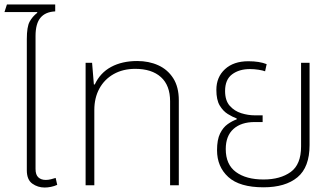

<svg xmlns="http://www.w3.org/2000/svg" viewBox="-24 -829 1495 859"><path d="M176 10Q145 10 120.5 -7.5Q96 -25 96 -67V-654Q96 -709 108.5 -732Q121 -755 143 -772L142 -775H-4L7 -809H223V-778Q179 -776 157 -749.5Q135 -723 135 -668V-73Q135 -47 147.5 -35.5Q160 -24 181 -24Q192 -24 204 -27Q216 -30 225 -33L232 -2Q219 4 204 7Q189 10 176 10Z M359 0V-548H388L396 -451H400Q424 -503 473 -529.5Q522 -556 590 -556Q642 -556 684 -537Q726 -518 751 -479Q776 -440 776 -380V0H737V-376Q737 -447 696 -484Q655 -521 581 -521Q526 -521 484.5 -497.5Q443 -474 420.5 -432.5Q398 -391 398 -337V0Z M1155 9Q1048 9 997.5 -37Q947 -83 947 -157Q947 -204 960.5 -231.5Q974 -259 994.5 -273.5Q1015 -288 1035 -295V-299Q1016 -306 995 -319Q974 -332 959 -357Q944 -382 944 -427Q944 -484 982.5 -519.5Q1021 -555 1087 -555Q1137 -555 1169 -542L1162 -510Q1152 -514 1132.5 -517Q1113 -520 1094 -520Q1046 -520 1014.5 -496.5Q983 -473 983 -422Q983 -379 1004 -355.5Q1025 -332 1055.5 -322.5Q1086 -313 1116 -313H1151V-283H1116Q1055 -283 1020.5 -252Q986 -221 986 -162Q986 -93 1031.5 -59.5Q1077 -26 1155 -26Q1230 -26 1276.5 -59.5Q1323 -93 1323 -174V-548H1361V-180Q1361 -81 1307 -36Q1253 9 1155 9Z"/></svg>

Font: Noto Sans Thai ExtraLight
Style: Regular
Weight: 200
Designer: Monotype Design Team
Foundry: Monotype Imaging Inc.
Version: Version 2.001; ttfautohint (v1.8.4.7-5d5b)